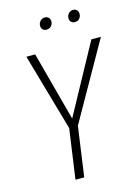

<svg xmlns="http://www.w3.org/2000/svg" viewBox="-127 -928 727 999"><g transform="rotate(-15 236.0 -428.5)"><path d="M209 -793Q196.3 -793 188.7 -800.8Q181.2 -808.6 181.2 -820.8Q181.2 -835.9 191.2 -846.4Q201.2 -856.9 215.8 -856.9Q228.5 -856.9 236.3 -849.1Q244.1 -841.3 244.1 -829.1Q244.1 -813.5 234.1 -803.2Q224.1 -793 209 -793ZM361.8 -793Q349.1 -793 341.6 -800.8Q334 -808.6 334 -820.8Q334 -835.9 344 -846.4Q354 -856.9 368.2 -856.9Q380.9 -856.9 388.4 -849.1Q396 -841.3 396 -829.1Q396 -813.5 386.5 -803.2Q377 -793 361.8 -793ZM472.2 -684.1 236.8 -268.1 199.2 0H151.9L189.9 -268.1L70.8 -684.1H118.2L217.8 -312L420.9 -684.1Z"/></g></svg>

Font: Fira Sans Compressed ExtraLight
Style: Italic
Weight: 250
Width: 3
Italic angle: -8°
Designer: Carrois Corporate & Edenspiekermann AG
Foundry: Carrois Corporate GbR & Edenspiekermann AG
Version: Version 4.203;PS 004.203;hotconv 1.0.88;makeotf.lib2.5.64775